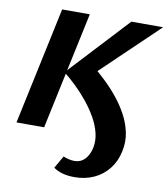

<svg xmlns="http://www.w3.org/2000/svg" viewBox="-96 -738 924 1060"><g transform="rotate(10 366.0 -208.0)"><path d="M393 242Q356 242 326.5 234Q297 226 275 210L315 140Q328 146 345 150Q362 154 377 154Q403 154 421.5 141.5Q440 129 451.5 108Q463 87 468 63Q476 23 465.5 -19.5Q455 -62 431 -104Q407 -146 375 -185.5Q343 -225 307.5 -259Q272 -293 239 -319L554 -658H732L379 -320L385 -384Q420 -355 458.5 -319Q497 -283 532 -240.5Q567 -198 593 -150.5Q619 -103 630 -51.5Q641 0 629 56Q617 113 584 155Q551 197 502 219.5Q453 242 393 242ZM26 0 166 -658H321L181 0Z"/></g></svg>

Font: Ysabeau ExtraBold
Style: Italic
Weight: 800
Italic angle: -12°
Designer: Christian Thalmann (Catharsis Fonts)
Version: Version 2.002